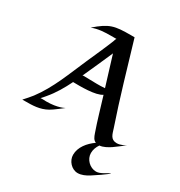

<svg xmlns="http://www.w3.org/2000/svg" viewBox="-229 -849 1150 1226"><g transform="rotate(30 346.0 -236.5)"><path d="M709 124C682 137 651 163 620 163C574 163 533 122 533 76C533 51 542 28 556 8C583 6 610 -10 632 -24C646 -33 700 -75 708 -81C703 -78 672 -60 644 -60C597 -60 592 -98 580 -134C517 -318 461 -516 405 -703H379C258 -703 223 -696 131 -616C177 -634 224 -636 272 -636H310C305 -630 303 -620 300 -612C274 -547 244 -482 216 -418C162 -296 116 -167 35 -60C19 -39 2 -21 -15 -2L-17 0H2C60 0 112 -1 164 -30C187 -42 247 -90 250 -92C247 -91 207 -66 121 -66C107 -66 92 -68 79 -66C79 -66 104 -93 106 -97C148 -146 180 -202 208 -259C260 -258 375 -256 417 -286C441 -209 465 -122 492 -46C500 -23 508 -3 528 4C480 38 440 86 440 143C440 187 478 230 523 230C551 230 578 217 601 203C615 194 709 133 709 124ZM404 -327C384 -325 363 -325 343 -325C311 -325 278 -327 246 -327C244 -327 242 -326 239 -325C272 -398 305 -471 337 -545C359 -472 382 -399 404 -327ZM250 -93V-92ZM709 -82 708 -81Z"/></g></svg>

Font: Fondamento
Style: Regular
Weight: 400
Designer: Astigmatic (AOETI)
Foundry: Astigmatic (AOETI)
Version: Version 1.001